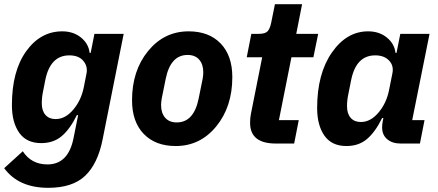

<svg xmlns="http://www.w3.org/2000/svg" viewBox="-24 -687 2098 919"><path d="M173 -2Q103 -2 68 -51.5Q33 -101 33 -184Q33 -347 101.5 -442Q170 -537 274 -537Q327 -537 363.5 -507.5Q400 -478 405 -434H410L428 -525H568L467 -19Q444 97 383.5 154.5Q323 212 207 212Q65 212 -4 118L85 37Q126 100 203 100Q303 100 328 -26L350 -136H344Q311 -69 271.5 -35.5Q232 -2 173 -2ZM242 -117Q290 -117 329 -165Q365 -209 377 -269L390 -335Q397 -369 375 -395.5Q353 -422 308 -422Q217 -422 193 -305L182 -249Q176 -221 176 -192Q176 -157 193.5 -137Q211 -117 242 -117Z M817 12Q720 12 664 -46Q608 -104 608 -207Q608 -349 685 -443Q762 -537 879 -537Q976 -537 1032 -479Q1088 -421 1088 -318Q1088 -176 1011 -82Q934 12 817 12ZM822 -101Q904 -101 927 -216L946 -310Q949 -328 949 -341Q949 -379 929.5 -401.5Q910 -424 874 -424Q792 -424 769 -309L750 -215Q747 -197 747 -184Q747 -146 766.5 -123.5Q786 -101 822 -101Z M1384 0H1296Q1173 0 1173 -99Q1173 -122 1177 -142L1231 -413H1157L1179 -525H1215Q1245 -525 1256.5 -537Q1268 -549 1274 -578L1292 -667H1422L1394 -525H1499L1476 -413H1371L1311 -112H1406Z M1986 0H1893Q1854 0 1829.5 -20.5Q1805 -41 1805 -77Q1805 -92 1808 -107L1811 -122H1805Q1772 -55 1732.5 -21.5Q1693 12 1634 12Q1564 12 1529 -37.5Q1494 -87 1494 -170Q1494 -334 1564.5 -435.5Q1635 -537 1738 -537Q1791 -537 1827.5 -507.5Q1864 -478 1869 -434H1874L1892 -525H2032L1949 -112H2008ZM1703 -103Q1751 -103 1790 -151Q1826 -195 1838 -255L1854 -335Q1862 -372 1838.5 -397Q1815 -422 1772 -422Q1681 -422 1657 -305L1643 -235Q1637 -207 1637 -178Q1637 -143 1654.5 -123Q1672 -103 1703 -103Z"/></svg>

Font: Aneliza
Style: Bold Italic
Weight: 700
Italic angle: -11.31°
Designer: Mike Abbink, Paul van der Laan, Pieter van Rosmalen
Foundry: Bold Monday
Version: Version 3.0